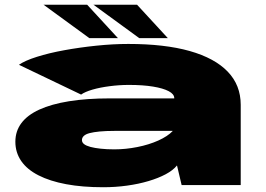

<svg xmlns="http://www.w3.org/2000/svg" viewBox="-20 -777 1116 806"><path d="M413.5 9Q465 9 513.5 2.2Q562 -4.5 603.2 -16.8Q644.5 -29 675.5 -45.5Q706.5 -62 723 -82.5L742.5 0H990.5V-337Q990.5 -419.5 936 -476.2Q881.5 -533 776.5 -562.8Q671.5 -592.5 518.5 -592.5Q454 -592.5 384.2 -585.2Q314.5 -578 250 -566.2Q185.5 -554.5 135 -538.5Q84.5 -522.5 59.5 -505L320.5 -380Q336.5 -391.5 368.2 -400.8Q400 -410 440.5 -415.2Q481 -420.5 521 -420.5Q580 -420.5 622.5 -413.5Q665 -406.5 688.2 -394.2Q711.5 -382 711.5 -365V-364H441Q344 -364 269.8 -352Q195.5 -340 145.2 -317Q95 -294 69.8 -260.2Q44.5 -226.5 44.5 -182Q44.5 -137 69 -101.2Q93.5 -65.5 141.5 -41Q189.5 -16.5 257.5 -3.8Q325.5 9 413.5 9ZM459.5 -150Q428 -150 402.8 -152.8Q377.5 -155.5 359.8 -160.2Q342 -165 333 -172Q324 -179 324 -189Q324 -199 332 -206.5Q340 -214 356.2 -218.2Q372.5 -222.5 398.5 -225Q424.5 -227.5 460 -227.5H704.5V-226.5Q684 -205 644.8 -187.2Q605.5 -169.5 556.8 -159.8Q508 -150 459.5 -150ZM564.5 -617H684.5L555.5 -757H372.5ZM355 -617H475L346 -757H163Z"/></svg>

Font: Anybody ExtraExpanded Black
Style: Regular
Weight: 900
Width: 8
Version: Version 1.113;gftools[0.9.25]